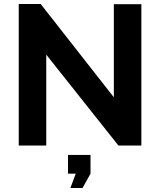

<svg xmlns="http://www.w3.org/2000/svg" viewBox="-20 -730 803 963"><path d="M212 -456 574 0H689V-709H551V-242L184 -710H74V0H212ZM333 213H394L434 141V47H321V141H360Z"/></svg>

Font: FIGSv2-sans-serif
Style: Bold
Weight: 700
Designer: Matt McInerney, Pablo Impallari, Rodrigo Fuenzalida,Mirko Velimirovic
Foundry: Matt McInerney, Pablo Impallari, Rodrigo Fuenzalida
Version: Version 4.021;hotconv 1.0.109;makeotfexe 2.5.65596